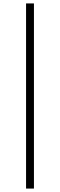

<svg xmlns="http://www.w3.org/2000/svg" viewBox="-20 -830 351 1120"><path d="M132 270H178V-810H132Z"/></svg>

Font: Noto Serif KR Light
Style: Regular
Weight: 300
Designer: Ryoko NISHIZUKA 西塚涼子 (kana & ideographs); Frank Grießhammer (Latin, Greek & Cyrillic); Wenlong ZHANG 张文龙 (bopomofo); San
Foundry: Adobe
Version: Version 2.001;hotconv 1.1.0;makeotfexe 2.6.0